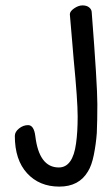

<svg xmlns="http://www.w3.org/2000/svg" viewBox="-20 -688 410 712"><path d="M286 -668Q271 -668 255 -657Q239 -646 239 -635L248 -530L253 -470Q268 -316 268 -256Q268 -198 262 -156Q250 -67 198 -67Q125 -67 111 -183Q106 -224 84 -224Q66 -224 50.5 -211.5Q35 -199 35 -184Q35 -95 80.5 -45.5Q126 4 200 4Q273 4 306 -52Q320 -74 328 -114Q336 -154 339 -195Q341 -243 341 -302Q341 -374 320 -644Q319 -654 310 -661Q301 -668 286 -668Z"/></svg>

Font: Patrick Hand SC
Style: Regular
Weight: 400
Designer: Patrick Wagesreiter
Foundry: Patrick Wagesreiter
Version: Version 2.001; ttfautohint (v1.8.2)